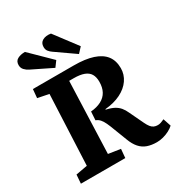

<svg xmlns="http://www.w3.org/2000/svg" viewBox="-221 -1109 1185 1270"><g transform="rotate(-30 371.0 -473.5)"><path d="M329 -380Q376 -384 409 -401.5Q442 -419 458.5 -449.5Q475 -480 475 -524Q475 -559 461.5 -582Q448 -605 418 -616.5Q388 -628 340 -628H305L285 -81L377 -67L371 0H32L37 -67L125 -83L149 -618L64 -635L70 -701H381Q469 -701 527 -682Q585 -663 614 -625.5Q643 -588 643 -530Q643 -482 615.5 -442Q588 -402 537.5 -377Q487 -352 419 -346V-342Q456 -334 479 -321.5Q502 -309 517 -291Q532 -273 544 -246L594 -141Q605 -118 615.5 -105Q626 -92 638.5 -86.5Q651 -81 667 -81Q679 -81 691 -85Q703 -89 718 -96L738 -36Q723 -22 701 -10.5Q679 1 654 7.5Q629 14 606 14Q565 14 533.5 3Q502 -8 479 -34Q456 -60 440 -103L403 -199Q390 -234 379.5 -256.5Q369 -279 356.5 -293.5Q344 -308 325 -315ZM304 -851Q292 -859 281 -872Q270 -885 270 -906Q270 -938 295 -951.5Q320 -965 357 -959L486 -788L450 -749ZM114 -824Q95 -833 81 -848Q67 -863 67 -885Q67 -915 90 -927.5Q113 -940 147 -940L300 -790L269 -748Z"/></g></svg>

Font: Literata
Style: Bold Italic
Weight: 700
Italic angle: -2°
Designer: Latin by Veronika Burian and Jose Scaglione. Greek by Irene Vlachou. Cyrillic by Vera Evstafieva
Foundry: TypeTogether
Version: Version 3.103;gftools[0.9.29]